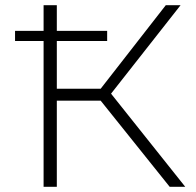

<svg xmlns="http://www.w3.org/2000/svg" viewBox="-20 -720 757 740"><path d="M38 -562V-601H148V-700H199V-601H393V-562H199V-378H368L619 -700H676L408 -359L694 0H634L368 -332H199V0H148V-562Z"/></svg>

Font: Montserrat Light
Style: Regular
Weight: 300
Designer: Julieta Ulanovsky
Foundry: Julieta Ulanovsky
Version: Version 9.000; ttfautohint (v1.8.4.7-5d5b)